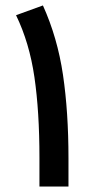

<svg xmlns="http://www.w3.org/2000/svg" viewBox="-20 -681 339 701"><path d="M230 0H124V-105.5Q124 -273.4 105.7 -399.2Q87.4 -524.9 38.6 -625.5L136.7 -661.1Q189.9 -543.5 210 -407.5Q230 -271.5 230 -104Z"/></svg>

Font: Vazirmatn RD Medium
Style: Regular
Weight: 500
Designer: Saber Rastikerdar
Foundry: Saber Rastikerdar
Version: Version 33.003